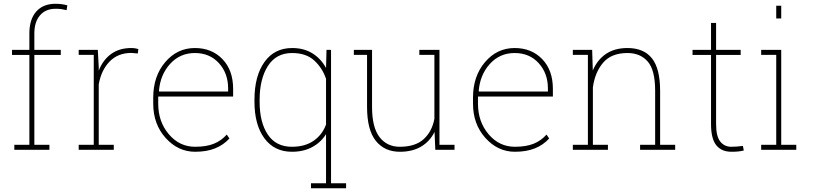

<svg xmlns="http://www.w3.org/2000/svg" viewBox="-20 -792 4298 1015"><path d="M55.7 -26.4H135.3V-501.5H43.5V-528.3H135.3V-615.2Q135.3 -689.9 171.6 -731Q208 -772 273.4 -772Q289.6 -772 305.4 -770Q321.3 -768.1 335.9 -763.7L332 -738.3Q316.4 -742.2 304.4 -743.9Q292.5 -745.6 273.9 -745.6Q221.2 -745.6 191.4 -710.9Q161.6 -676.3 161.6 -615.2V-528.3H301.3V-501.5H161.6V-26.4H241.2V0H55.7Z M497.1 -528.3 502 -436.5V-418.5Q523.9 -475.1 567.4 -506.6Q610.8 -538.1 674.3 -538.1Q685.5 -538.1 695.1 -536.4Q704.6 -534.7 711.4 -532.7L708.5 -509.3L674.3 -512.2Q603.5 -512.2 559.3 -466.6Q515.1 -420.9 502 -346.2V-26.4H581.5V0H396V-26.4H475.6V-502H396V-528.3H475.6Z M1011.7 10.3Q921.4 10.3 855.7 -62.7Q790 -135.7 790 -244.1V-275.4Q790 -389.2 853.5 -463.6Q917 -538.1 1010.3 -538.1Q1099.6 -538.1 1156 -479.5Q1212.4 -420.9 1212.4 -322.3V-281.7H816.4V-275.4V-244.1Q816.4 -148.4 872.6 -82.3Q928.7 -16.1 1011.7 -16.1Q1070.8 -16.1 1110.6 -32.2Q1150.4 -48.3 1178.7 -80.6L1192.9 -60.1Q1161.6 -25.4 1116.9 -7.6Q1072.3 10.3 1011.7 10.3ZM1010.3 -511.7Q931.6 -511.7 879.4 -454.3Q827.1 -397 820.3 -311L821.8 -308.1H1186V-324.2Q1186 -404.8 1137.2 -458.3Q1088.4 -511.7 1010.3 -511.7Z M1325.2 -264.6Q1325.2 -390.1 1377.9 -464.1Q1430.7 -538.1 1524.4 -538.1Q1586.4 -538.1 1631.6 -510Q1676.8 -481.9 1703.6 -432.6L1706.1 -528.3H1730V176.8H1809.6V203.1H1624V176.8H1703.6V-83Q1677.2 -40 1631.3 -14.9Q1585.4 10.3 1523.4 10.3Q1430.2 10.3 1377.7 -61Q1325.2 -132.3 1325.2 -254.4ZM1352.5 -254.4Q1352.5 -145 1395.8 -80.6Q1439 -16.1 1522.9 -16.1Q1592.8 -16.1 1638.4 -48.1Q1684.1 -80.1 1703.6 -133.8V-375Q1685.1 -431.2 1642.1 -471.4Q1599.1 -511.7 1523.9 -511.7Q1439.9 -511.7 1396.2 -443.1Q1352.5 -374.5 1352.5 -264.6Z M2277.3 -94.7Q2252.4 -44.4 2206.3 -17.1Q2160.2 10.3 2094.2 10.3Q2012.7 10.3 1966.6 -47.6Q1920.4 -105.5 1920.4 -227.1V-502H1850.6V-528.3H1920.4H1946.8V-226.1Q1946.8 -118.7 1986.3 -67.4Q2025.9 -16.1 2093.3 -16.1Q2175.8 -16.1 2220 -56.6Q2264.2 -97.2 2276.4 -164.1V-502H2196.8V-528.3H2276.4H2303.2V-26.4H2382.8V0H2281.2Z M2702.1 10.3Q2611.8 10.3 2546.1 -62.7Q2480.5 -135.7 2480.5 -244.1V-275.4Q2480.5 -389.2 2543.9 -463.6Q2607.4 -538.1 2700.7 -538.1Q2790 -538.1 2846.4 -479.5Q2902.8 -420.9 2902.8 -322.3V-281.7H2506.8V-275.4V-244.1Q2506.8 -148.4 2563 -82.3Q2619.1 -16.1 2702.1 -16.1Q2761.2 -16.1 2801 -32.2Q2840.8 -48.3 2869.1 -80.6L2883.3 -60.1Q2852.1 -25.4 2807.4 -7.6Q2762.7 10.3 2702.1 10.3ZM2700.7 -511.7Q2622.1 -511.7 2569.8 -454.3Q2517.6 -397 2510.7 -311L2512.2 -308.1H2876.5V-324.2Q2876.5 -404.8 2827.6 -458.3Q2778.8 -511.7 2700.7 -511.7Z M3008.3 -26.4H3087.9V-502H3008.3V-528.3H3110.4L3113.8 -419.4Q3137.7 -476.1 3183.6 -507.1Q3229.5 -538.1 3296.9 -538.1Q3383.3 -538.1 3426.5 -483.6Q3469.7 -429.2 3469.7 -311V-26.4H3549.3V0H3363.8V-26.4H3443.4V-312Q3443.4 -421.9 3404.1 -466.8Q3364.7 -511.7 3297.4 -511.7Q3211.9 -511.7 3168.5 -460.7Q3125 -409.7 3114.3 -330.1V-26.4H3193.8V0H3008.3Z M3765.6 -670.9V-528.3H3895.5V-501.5H3765.6V-136.2Q3765.6 -71.3 3787.6 -43.7Q3809.6 -16.1 3845.7 -16.1Q3861.3 -16.1 3873.5 -17.1Q3885.7 -18.1 3907.2 -20.5L3912.1 3.4Q3897.5 7.3 3882.1 8.8Q3866.7 10.3 3847.2 10.3Q3793.9 10.3 3766.4 -24.4Q3738.8 -59.1 3738.8 -136.2V-501.5H3641.1V-528.3H3738.8V-670.9Z M4003.9 -26.4H4083.5V-502H4003.9V-528.3H4109.9V-26.4H4189.5V0H4003.9ZM4109.9 -694.3H4083.5V-761.7H4109.9Z"/></svg>

Font: TypoPRO Roboto Slab
Style: Thin
Weight: 250
Designer: Google
Version: Version 1.100263; 2013; ttfautohint (v0.94.20-1c74) -l 8 -r 